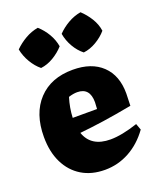

<svg xmlns="http://www.w3.org/2000/svg" viewBox="-142 -842 777 942"><g transform="rotate(-20 246.5 -371.0)"><path d="M243 13Q173 13 122 -18Q71 -49 43 -106Q15 -163 15 -241Q15 -363 80.5 -433Q146 -503 260 -503Q358 -503 413 -450.5Q468 -398 468 -304L466 -240Q381 -224 315.5 -214.5Q250 -205 190 -199Q218 -118 319 -118Q378 -118 462 -146L474 -113Q430 -52 370.5 -19.5Q311 13 243 13ZM198 -384Q182 -332 180 -281H307L309 -316Q309 -392 243 -392Q233 -392 221.5 -390Q210 -388 198 -384ZM170 -755Q197 -731 215.5 -699.5Q234 -668 240 -633Q217 -607 184.5 -587.5Q152 -568 118 -564Q92 -585 72.5 -618Q53 -651 46 -687Q71 -712 103 -730.5Q135 -749 170 -755ZM393 -755Q419 -731 438.5 -699.5Q458 -668 463 -633Q441 -607 408 -587.5Q375 -568 341 -564Q314 -585 295 -618Q276 -651 270 -687Q294 -712 326 -730.5Q358 -749 393 -755Z"/></g></svg>

Font: Piazzolla ExtraBold
Style: Regular
Weight: 800
Designer: Juan Pablo del Peral
Foundry: Huerta Tipografica
Version: Version 1.330